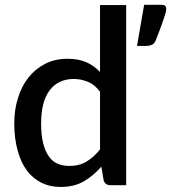

<svg xmlns="http://www.w3.org/2000/svg" viewBox="-20 -761 703 789"><path d="M391.1 -147V-384.3Q368.2 -414.1 341.3 -424.8Q312.5 -436.5 283.2 -436.5Q220.2 -436.5 184.6 -390.6Q148.9 -343.8 148.9 -253.4Q148.9 -207.5 157.2 -173.3Q165 -141.1 180.2 -119.1Q194.8 -97.7 216.3 -88.4Q237.8 -79.1 265.1 -79.1Q306.2 -79.1 335.9 -97.2Q365.7 -115.2 391.1 -147ZM391.1 -740.2H498.5V0H433.6Q411.6 0 405.8 -20.5L396.5 -76.2Q364.3 -39.1 324.2 -15.6Q284.2 7.3 229 7.3Q185.1 7.3 150.9 -9.8Q115.2 -27.3 90.8 -60.1Q65.9 -92.8 52.7 -142.1Q38.6 -191.9 38.6 -253.4Q38.6 -311.5 54.2 -358.9Q68.4 -406.7 97.7 -443.4Q127 -479.5 167 -499.5Q206.5 -519.5 257.8 -519.5Q302.2 -519.5 334.5 -505.4Q365.7 -491.7 391.1 -465.3ZM572.3 -741.2H644.5Q656.7 -741.2 660.2 -735.4Q663.1 -729.5 663.1 -723.6Q663.1 -718.8 661.6 -710.9Q658.2 -699.2 654.3 -688Q650.4 -677.2 641.1 -650.4Q635.3 -633.3 618.7 -592.3Q613.3 -581.1 604 -576.7Q593.3 -572.3 580.6 -572.3H543Z"/></svg>

Font: Lato-SemiBold
Style: Regular
Weight: 500
Designer: Lukasz Dziedzic with Adam Twardoch and Botio Nikoltchev
Foundry: tyPoland Lukasz Dziedzic
Version: ""